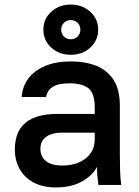

<svg xmlns="http://www.w3.org/2000/svg" viewBox="-20 -810 610 841"><path d="M225 11Q168 11 127.5 -10.5Q87 -32 66 -70Q45 -108 45 -155Q45 -234 92 -272.5Q139 -311 230 -311H395V-340Q395 -400 368.5 -422.5Q342 -445 285 -445Q234 -445 210 -429Q186 -413 182 -385H75Q78 -431 104 -466Q130 -501 177.5 -521Q225 -541 290 -541Q355 -541 403.5 -521Q452 -501 478.5 -458.5Q505 -416 505 -346V-135Q505 -93 506 -61.5Q507 -30 511 0H411Q408 -23 406.5 -39Q405 -55 405 -79Q386 -42 339.5 -15.5Q293 11 225 11ZM255 -85Q293 -85 324.5 -98Q356 -111 375.5 -137Q395 -163 395 -200V-229H250Q208 -229 182.5 -211Q157 -193 157 -158Q157 -125 180.5 -105Q204 -85 255 -85ZM290 -570Q239 -570 204.5 -601.5Q170 -633 170 -680Q170 -727 204.5 -758.5Q239 -790 290 -790Q341 -790 375.5 -758.5Q410 -727 410 -680Q410 -633 375.5 -601.5Q341 -570 290 -570ZM290 -638Q308 -638 320 -650Q332 -662 332 -680Q332 -698 320 -710Q308 -722 290 -722Q272 -722 260 -710Q248 -698 248 -680Q248 -662 260 -650Q272 -638 290 -638Z"/></svg>

Font: Golos Text Medium
Style: Regular
Weight: 500
Designer: A.Korolkova, Vitaly Kuzmin
Foundry: ParaType Ltd
Version: Version 2.004